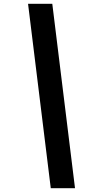

<svg xmlns="http://www.w3.org/2000/svg" viewBox="-20 -843 540 1006"><path d="M373 143H246L127 -823H254Z"/></svg>

Font: Iosevka Extrabold
Style: Italic
Weight: 800
Italic angle: -9°
Monospace: yes
Designer: Belleve Invis
Foundry: Belleve Invis
Version: Version 32.5.0; ttfautohint (v1.8.4)